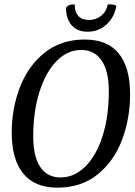

<svg xmlns="http://www.w3.org/2000/svg" viewBox="-20 -857 621 884"><path d="M34 -246Q34 -357 71.5 -455Q109 -553 185 -614Q261 -675 370 -675Q475 -675 527 -610.5Q579 -546 579 -423Q579 -312 542 -213.5Q505 -115 429.5 -54Q354 7 244 7Q140 7 87 -58Q34 -123 34 -246ZM481 -436Q481 -529 448 -578Q415 -627 354 -627Q290 -627 240 -575.5Q190 -524 161.5 -433.5Q133 -343 133 -229Q133 -136 165.5 -88Q198 -40 259 -40Q322 -40 373 -90.5Q424 -141 452.5 -231.5Q481 -322 481 -436ZM284 -821Q289 -830 301 -834Q313 -838 324 -836Q324 -801 341 -783Q358 -765 390 -765Q422 -765 446 -784.5Q470 -804 476 -836Q479 -837 486 -837Q506 -837 516 -830Q506 -776 469.5 -743.5Q433 -711 383 -711Q337 -711 310.5 -740Q284 -769 284 -821Z"/></svg>

Font: Caladea
Style: Italic
Weight: 400
Italic angle: -9°
Designer: Carolina Giovagnoli and Andres Torresi
Foundry: Carolina Giovagnoli & Andres Torresi
Version: Version 1.001